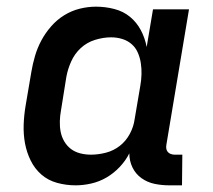

<svg xmlns="http://www.w3.org/2000/svg" viewBox="-20 -548 640 576"><path d="M207 8Q178 8 151 0.5Q124 -7 104 -24.5Q84 -42 72 -66.5Q60 -91 55 -118Q50 -145 51 -174Q52 -203 57 -232L74 -332Q78 -356 85 -380Q92 -404 104 -426.5Q116 -449 133.5 -469Q151 -489 173 -502.5Q195 -516 219.5 -522Q244 -528 268 -528Q296 -528 323 -521Q350 -514 370 -497.5Q390 -481 402.5 -457.5Q415 -434 420 -407L439 -520H547L479 -113Q478 -107 479 -101.5Q480 -96 483.5 -92Q487 -88 492.5 -86Q498 -84 504 -84H527L526 8H488Q465 8 443.5 3.5Q422 -1 404.5 -13.5Q387 -26 377.5 -45.5Q368 -65 368 -88Q357 -66 339 -47Q321 -28 299.5 -15.5Q278 -3 254 2.5Q230 8 207 8ZM253 -84Q275 -84 298 -90Q321 -96 339.5 -110.5Q358 -125 369.5 -146.5Q381 -168 384 -191L401 -291Q404 -308 404.5 -325Q405 -342 402.5 -358.5Q400 -375 393.5 -390Q387 -405 375 -415.5Q363 -426 347 -431Q331 -436 313 -436Q290 -436 265.5 -428.5Q241 -421 222.5 -404Q204 -387 193.5 -363.5Q183 -340 179 -317L163 -217Q160 -201 159.5 -184.5Q159 -168 162 -152.5Q165 -137 173 -123.5Q181 -110 193 -101Q205 -92 220.5 -88Q236 -84 253 -84Z"/></svg>

Font: Iosevka Semibold Extended
Style: Italic
Weight: 600
Width: 7
Italic angle: -9°
Monospace: yes
Designer: Belleve Invis
Foundry: Belleve Invis
Version: Version 32.5.0; ttfautohint (v1.8.4)